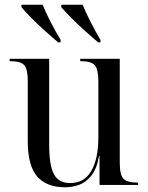

<svg xmlns="http://www.w3.org/2000/svg" viewBox="-20 -786 629 816"><path d="M257 10Q178 10 138 -36Q98 -82 98 -185V-443Q98 -492 83 -509Q68 -526 24 -526H21V-536H189V-172Q189 -84 209 -46Q229 -8 278 -8Q338 -8 368 -59.5Q398 -111 398 -203V-440Q398 -491 383 -508.5Q368 -526 324 -526H321V-536H489V-94Q489 -43 504.5 -26.5Q520 -10 564 -10H567V0H403V-123H401Q391 -67 367.5 -38.5Q344 -10 315 0Q286 10 257 10ZM227 -606Q202 -627 170.5 -655.5Q139 -684 111.5 -711.5Q84 -739 71 -756V-766H161Q175 -732 196.5 -690Q218 -648 238 -616L237 -606ZM397 -606Q372 -627 340.5 -655.5Q309 -684 281.5 -711.5Q254 -739 240 -756L241 -766H331Q345 -732 366.5 -690Q388 -648 407 -616V-606Z"/></svg>

Font: Noto Serif Display SemiCondensed
Style: Regular
Weight: 400
Width: 4
Designer: Monotype Design Team
Foundry: Monotype Imaging Inc.
Version: Version 2.009